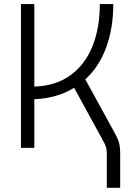

<svg xmlns="http://www.w3.org/2000/svg" viewBox="-20 -713 626 926"><path d="M81.1 0V-693.4H145.5V-295.4Q248.5 -298.8 319.1 -349.6Q389.6 -400.4 425.5 -488.8Q461.4 -577.1 461.4 -693.4H526.4Q526.4 -576.7 491.9 -483.6Q457.5 -390.6 391.6 -330.1L535.6 -67.4Q549.3 -42.5 554.4 -22.9Q559.6 -3.4 559.6 21.5V192.9H495.1V24.9Q495.1 8.3 490.5 -5.9Q485.8 -20 474.1 -40L337.4 -289.6Q297.4 -264.6 249.3 -250.7Q201.2 -236.8 145.5 -234.4V0Z"/></svg>

Font: Cascadia Mono PL Light
Style: Regular
Weight: 300
Monospace: yes
Designer: Aaron Bell
Foundry: Saja Typeworks
Version: Version 2404.023; ttfautohint (v1.8.4)